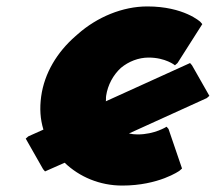

<svg xmlns="http://www.w3.org/2000/svg" viewBox="-20 -555 678 597"><path d="M442 -376C495 -376 524 -352 524 -352L532 -359L609 -480L603 -487C603 -487 552 -535 438 -535C361 -535 282 -502 222 -449L214 -442C158 -393 118 -328 108 -255C103 -218 105 -185 115 -152L68 -131L60 -124L114 -29L120 -22L181 -49C227 -5 290 22 360 22C474 22 538 -24 538 -24L546 -31L504 -154L498 -161C498 -161 461 -137 408 -137C399 -137 389 -138 381 -140L623 -250L631 -257L577 -352L571 -359L309 -240C310 -244 309 -251 310 -257C315 -291 332 -322 356 -344C380 -364 411 -376 442 -376Z"/></svg>

Font: Hussar Woodtype
Style: BlkObl
Weight: 900
Foundry: Cannot Into Space Fonts
Version: Version 1.07